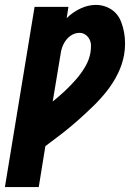

<svg xmlns="http://www.w3.org/2000/svg" viewBox="-20 -763 540 783"><path d="M0 0 121 -735H259L252 -689Q276 -713 307.5 -728Q339 -743 371 -743Q394 -743 415 -734.5Q436 -726 451 -710.5Q466 -695 474 -674Q482 -653 486 -631Q490 -609 490 -585.5Q490 -562 486 -539Q479 -500 460.5 -462.5Q442 -425 416 -392Q390 -359 359.5 -329.5Q329 -300 297.5 -272Q266 -244 232.5 -218Q199 -192 165 -167L138 0ZM195 -349Q221 -370 244.5 -392Q268 -414 289.5 -438.5Q311 -463 327.5 -491Q344 -519 349 -549Q351 -563 351 -577Q351 -591 345 -602.5Q339 -614 328.5 -621.5Q318 -629 304 -629Q290 -629 277 -622.5Q264 -616 254 -605Q244 -594 238 -581Q232 -568 229 -554Z"/></svg>

Font: Iosevka SS18 Heavy
Style: Italic
Weight: 900
Italic angle: -9°
Monospace: yes
Designer: Belleve Invis
Foundry: Belleve Invis
Version: Version 25.1.1; ttfautohint (v1.8.4)